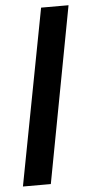

<svg xmlns="http://www.w3.org/2000/svg" viewBox="-54 -757 385 810"><g transform="rotate(-5 139.0 -352.5)"><path d="M127.9 20H9.8L151.9 -725.1H268.1Z"/></g></svg>

Font: Libra Sans Modern
Style: Bold
Weight: 700
Foundry: Stefan Peev, Context Ltd
Version: Version 1.000